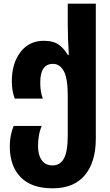

<svg xmlns="http://www.w3.org/2000/svg" viewBox="-20 -780 597 1040"><path d="M265 240Q380 240 439.5 169Q499 98 499 -29V-760H347V-649Q347 -570 353 -483H347Q329 -515 299.5 -537Q270 -559 217 -559Q137 -559 90.5 -497.5Q44 -436 44 -340Q44 -287 60 -246H212Q198 -282 198 -333Q198 -434 267 -434Q304 -434 325.5 -395Q347 -356 347 -263V-46Q347 40 326.5 78Q306 116 265 116Q226 116 206 87.5Q186 59 186 12Q186 -16 190.5 -44Q195 -72 206 -98H54Q33 -46 33 12Q33 119 91.5 179.5Q150 240 265 240Z"/></svg>

Font: Noto Sans Georgian Condensed Extra
Style: Regular
Weight: 800
Width: 3
Designer: Monotype Design Team
Foundry: Monotype Imaging Inc.
Version: Version 1.901